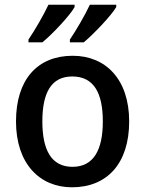

<svg xmlns="http://www.w3.org/2000/svg" viewBox="-20 -786 616 816"><path d="M297 -766H186C165 -721 127 -656 101 -618V-606H160C204 -642 278 -721 297 -756ZM474 -766H362C341 -721 303 -656 277 -618V-606H336C379 -642 454 -721 474 -756ZM529 -270C529 -449 429 -549 289 -549C140 -549 48 -449 48 -270C48 -91 148 10 286 10C435 10 529 -91 529 -270ZM160 -270C160 -392 198 -461 287 -461C378 -461 417 -392 417 -270C417 -149 378 -77 288 -77C198 -77 160 -149 160 -270Z"/></svg>

Font: Noto Sans Thai Medium
Style: Regular
Weight: 500
Designer: Monotype Design Team
Foundry: Monotype Imaging Inc.
Version: Version 1.901